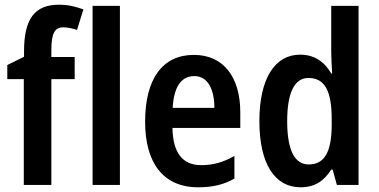

<svg xmlns="http://www.w3.org/2000/svg" viewBox="-20 -785 1607 815"><path d="M297 -449V-543H198V-572C198 -643 212 -669 249 -669C269 -669 288 -664 307 -658L334 -745C298 -758 268 -765 230 -765C125 -765 82 -702 82 -567V-544L11 -509V-449H81V0H198V-449Z M489 0V-760H373V0Z M803 -552C671 -552 596 -452 596 -268C596 -96 671 10 821 10C882 10 930 -1 975 -27V-123C927 -96 885 -84 834 -84C754 -84 714 -137 712 -242H1000V-308C1000 -456 930 -552 803 -552ZM805 -462C862 -462 890 -406 890 -327H713C718 -419 751 -462 805 -462Z M1256 10C1317 10 1355 -17 1386 -65H1392L1410 0H1502V-760H1386V-563C1386 -539 1388 -506 1390 -473H1386C1357 -524 1313 -553 1254 -553C1147 -553 1081 -452 1081 -271C1081 -90 1146 10 1256 10ZM1290 -87C1230 -87 1199 -149 1199 -271C1199 -389 1229 -454 1289 -454C1360 -454 1388 -397 1388 -279V-252C1387 -140 1358 -87 1290 -87Z"/></svg>

Font: Noto Sans Khmer Condensed SemiBold
Style: Regular
Weight: 600
Width: 3
Designer: Danh Hong and the Monotype Design Team
Foundry: Monotype Imaging Inc.
Version: Version 2.004